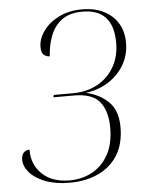

<svg xmlns="http://www.w3.org/2000/svg" viewBox="-53 -768 640 821"><g transform="rotate(-5 267.5 -357.0)"><path d="M213 10Q152 10 108.5 -7Q65 -24 42 -50.5Q19 -77 19 -106Q19 -125 28.5 -135.5Q38 -146 54 -146Q53 -82 96 -41Q139 0 214 0Q267 0 310.5 -23.5Q354 -47 380 -93.5Q406 -140 406 -209Q406 -280 374.5 -320Q343 -360 264 -360H175L178 -370H259Q319 -370 365 -395Q411 -420 437 -465Q463 -510 463 -569Q463 -714 331 -714Q276 -714 243 -690Q210 -666 194 -625.5Q178 -585 175 -536Q161 -536 150 -545Q139 -554 139 -579Q139 -613 162.5 -646.5Q186 -680 229 -702Q272 -724 330 -724Q409 -724 457 -681Q505 -638 505 -565Q505 -514 480.5 -471.5Q456 -429 413 -401.5Q370 -374 315 -367Q374 -354 412 -316.5Q450 -279 450 -208Q450 -136 419.5 -87.5Q389 -39 335.5 -14.5Q282 10 213 10Z"/></g></svg>

Font: Noto Serif Display SemiCondensed ExtraLight
Style: Italic
Weight: 200
Width: 4
Italic angle: -12°
Designer: Monotype Design Team
Foundry: Monotype Imaging Inc.
Version: Version 2.009